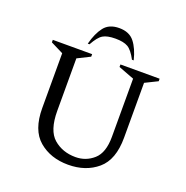

<svg xmlns="http://www.w3.org/2000/svg" viewBox="-150 -1000 1110 1147"><g transform="rotate(20 404.5 -426.0)"><path d="M405 10Q293 10 219 -53Q145 -116 145 -256V-604L65 -644V-660H315V-644L235 -604V-271Q235 -146 291.5 -97Q348 -48 431 -48Q497 -48 546 -91.5Q595 -135 595 -236V-606L495 -644V-660H744V-644L665 -605V-256Q665 -116 591 -53Q517 10 405 10ZM269 -710Q287 -780 319 -821Q351 -862 415 -862Q479 -862 511.5 -821Q544 -780 561 -710H550Q522 -763 494.5 -779Q467 -795 415 -795Q363 -795 336 -779Q309 -763 280 -710Z"/></g></svg>

Font: Spectral
Style: Regular
Weight: 400
Designer: Jean-Baptiste Levee
Foundry: Production Type
Version: Version 1.002